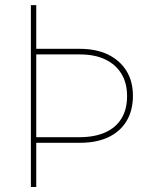

<svg xmlns="http://www.w3.org/2000/svg" viewBox="-20 -748 631 768"><path d="M103.5 -727.5H125V0H103.5ZM115.2 -552.7H299.8Q364.7 -552.7 412.1 -529.8Q459.5 -506.8 485.6 -464.8Q511.7 -422.9 511.7 -365.2Q511.7 -306.2 486.3 -263.9Q460.9 -221.7 413.6 -199.2Q366.2 -176.8 299.8 -176.8H115.2V-199.2H299.8Q359.9 -199.7 401.9 -218.8Q443.8 -237.8 466.1 -274.4Q488.3 -311 488.3 -363.3Q488.3 -416 465.6 -453.1Q442.9 -490.2 400.9 -510.3Q358.9 -530.3 299.8 -530.3H115.2Z"/></svg>

Font: Inter Tight Thin
Style: Regular
Weight: 250
Designer: Rasmus Andersson
Foundry: rsms
Version: Version 3.004